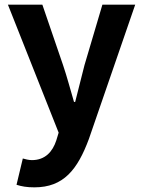

<svg xmlns="http://www.w3.org/2000/svg" viewBox="-20 -580 614 825"><path d="M128 225C253 225 313 149 362 17L561 -560H420L343 -300C330 -248 316 -194 303 -142H298C282 -196 268 -250 251 -300L162 -560H14L232 -10L222 23C206 72 174 108 117 108C104 108 88 104 78 101L51 214C73 221 95 225 128 225Z"/></svg>

Font: Noto Sans CJK JP Bold
Style: Regular
Weight: 700
Designer: Ryoko NISHIZUKA (kana & ideographs); Paul D. Hunt (Latin, Greek & Cyrillic); Wenlong ZHANG (bopomofo); Sandoll Communica
Foundry: Adobe Systems Incorporated
Version: Version 1.004;PS 1.004;hotconv 1.0.82;makeotf.lib2.5.63406